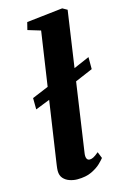

<svg xmlns="http://www.w3.org/2000/svg" viewBox="-126 -873 603 939"><g transform="rotate(-15 176.0 -403.5)"><path d="M38.5 -372.5 38 -430 146 -475 203.5 -489.5 351.5 -553.5V-492.5L201 -428.5L141.5 -413ZM211.5 -104.5Q209 -87.5 213.2 -77.8Q217.5 -68 228.5 -68Q236.5 -68 246.2 -72.5Q256 -77 274.5 -92.5L287.5 -60Q281.5 -52 264.5 -35.2Q247.5 -18.5 218 -4.2Q188.5 10 144.5 10Q125.5 10 106.2 3.5Q87 -3 74.5 -17.2Q62 -31.5 62 -55Q62 -61 62.8 -68Q63.5 -75 64.5 -81.8Q65.5 -88.5 66 -92.5L161.5 -739L97 -758.5L106.5 -796.5L289 -817L313 -803.5Z"/></g></svg>

Font: Merriweather 24pt ExtraBold
Style: Italic
Weight: 800
Italic angle: -7.8°
Version: Version 2.101